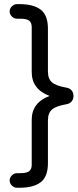

<svg xmlns="http://www.w3.org/2000/svg" viewBox="-20 -762 376 925"><path d="M26.4 107.4Q26.4 93.8 37.1 83Q47.9 72.3 61.5 72.3H76.2Q110.4 72.3 121.6 62Q132.8 51.8 132.8 32.2V-184.6Q132.8 -267.6 218.8 -299.8Q132.8 -332 132.8 -415V-631.8Q132.8 -651.4 121.6 -661.6Q110.4 -671.9 76.2 -671.9H61.5Q47.9 -671.9 37.1 -682.6Q26.4 -693.4 26.4 -707Q26.4 -720.7 37.1 -731.4Q47.9 -742.2 61.5 -742.2H73.2Q141.6 -742.2 176.3 -715.3Q210.9 -688.5 210.9 -624V-418Q210.9 -382.8 230 -365.7Q249 -348.6 299.8 -339.8Q316.4 -336.9 325.2 -326.2Q334 -315.4 334 -299.8Q334 -284.2 325.2 -273.4Q316.4 -262.7 299.8 -259.8Q249 -251 230 -233.9Q210.9 -216.8 210.9 -181.6V24.4Q210.9 88.9 176.3 115.7Q141.6 142.6 73.2 142.6H61.5Q47.9 142.6 37.1 131.8Q26.4 121.1 26.4 107.4Z"/></svg>

Font: KTXP_ComRound
Style: Medium
Weight: 500
Version: Version 1.01;May 16, 2022;FontCreator 13.0.0.2683 64-bit